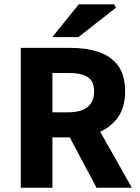

<svg xmlns="http://www.w3.org/2000/svg" viewBox="-20 -875 653 895"><path d="M76.9 0V-651.8H311.7Q380.8 -651.8 437.8 -633.5Q494.7 -615.3 529 -570.8Q563.2 -526.3 563.2 -448.8Q563.2 -374.3 529 -327Q494.7 -279.7 437.8 -257.1Q380.8 -234.5 311.7 -234.5H224.3V0ZM224.3 -351.5H299.7Q357.9 -351.5 388.3 -376.2Q418.8 -400.8 418.8 -448.8Q418.8 -497.1 388.3 -516Q357.9 -534.8 299.7 -534.8H224.3ZM429.7 0 284.7 -273.4 386.6 -367.7 594.6 0ZM223.5 -701.8 347.1 -854.7H512.1L520.7 -839.2L345.2 -701.8Z"/></svg>

Font: Source Sans 3
Style: Regular
Weight: 200
Designer: Paul D. Hunt
Foundry: Adobe
Version: Version 3.046;hotconv 1.0.118;makeotfexe 2.5.65603